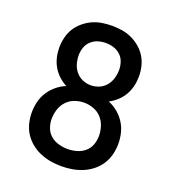

<svg xmlns="http://www.w3.org/2000/svg" viewBox="-128 -781 805 892"><g transform="rotate(20 275.0 -335.0)"><path d="M275 12Q248 12 221.5 7.5Q195 3 170 -7.5Q145 -18 124 -35Q103 -52 88.5 -74.5Q74 -97 67.5 -123.5Q61 -150 61 -176Q61 -203 67.5 -229.5Q74 -256 88.5 -278.5Q103 -301 124 -318.5Q145 -336 170 -346Q149 -357 131 -373.5Q113 -390 101 -411Q89 -432 83.5 -455.5Q78 -479 78 -503Q78 -528 84 -553Q90 -578 103 -599Q116 -620 135.5 -636.5Q155 -653 177.5 -663.5Q200 -674 225 -678Q250 -682 275 -682Q300 -682 325 -678Q350 -674 372.5 -663.5Q395 -653 414.5 -636.5Q434 -620 447 -599Q460 -578 466 -553Q472 -528 472 -503Q472 -479 466.5 -455.5Q461 -432 449 -411Q437 -390 419 -373.5Q401 -357 380 -346Q405 -336 426 -318.5Q447 -301 461.5 -278.5Q476 -256 482.5 -229.5Q489 -203 489 -176Q489 -150 482.5 -123.5Q476 -97 461.5 -74.5Q447 -52 426 -35Q405 -18 380 -7.5Q355 3 328.5 7.5Q302 12 275 12ZM275 -388Q296 -388 316 -396.5Q336 -405 349.5 -421.5Q363 -438 369 -458.5Q375 -479 375 -501Q375 -520 368.5 -539Q362 -558 347.5 -571.5Q333 -585 314 -591Q295 -597 275 -597Q255 -597 236 -591Q217 -585 202.5 -571.5Q188 -558 181.5 -539Q175 -520 175 -501Q175 -479 181 -458.5Q187 -438 200.5 -421.5Q214 -405 234 -396.5Q254 -388 275 -388ZM275 -73Q297 -73 319 -79Q341 -85 358.5 -99.5Q376 -114 384 -135.5Q392 -157 392 -179Q392 -203 384.5 -226.5Q377 -250 361 -267.5Q345 -285 322 -293.5Q299 -302 275 -302Q251 -302 228 -293.5Q205 -285 189 -267.5Q173 -250 165.5 -226.5Q158 -203 158 -179Q158 -157 166 -135.5Q174 -114 191.5 -99.5Q209 -85 231 -79Q253 -73 275 -73Z"/></g></svg>

Font: Lode Dark Term
Style: Bold
Weight: 700
Monospace: yes
Designer: Belleve Invis
Foundry: Belleve Invis
Version: Version 29.2.0